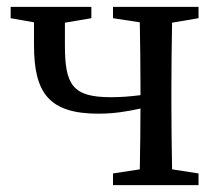

<svg xmlns="http://www.w3.org/2000/svg" viewBox="-20 -539 646 559"><path d="M558 -486V-519H309V-486L387 -474C388 -418 389 -342 389 -289V-262C359 -258 330 -256 303 -256C191 -256 169 -292 169 -407C169 -428 169 -451 169 -473L246 -486V-519H11V-486L79 -474V-407C79 -268 123 -208 267 -208C309 -208 349 -214 389 -223C389 -170 388 -99 387 -46L309 -34V0H558V-34L481 -46C480 -101 479 -177 479 -230V-289C479 -342 480 -418 481 -473Z"/></svg>

Font: Noto Serif SC Medium
Style: Regular
Weight: 500
Designer: Ryoko NISHIZUKA 西塚涼子 (kana & ideographs); Frank Grießhammer (Latin, Greek & Cyrillic); Wenlong ZHANG 张文龙 (bopomofo); San
Foundry: Adobe Systems Incorporated
Version: Version 1.001;PS 1.001;hotconv 16.6.54;makeotf.lib2.5.65590